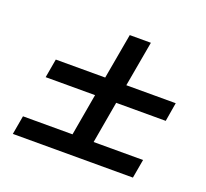

<svg xmlns="http://www.w3.org/2000/svg" viewBox="-93 -709 773 722"><g transform="rotate(20 293.0 -348.0)"><path d="M67.4 -341.3 80.6 -416.5H278.3L310.5 -598.1H395L362.8 -416.5H560.5L547.9 -341.3H349.6L320.3 -173.8H518.1L504.9 -98.6H24.4L37.6 -173.8H235.8L265.1 -341.3Z"/></g></svg>

Font: Cascadia Code NF SemiLight
Style: Italic
Weight: 350
Italic angle: -10°
Monospace: yes
Designer: Aaron Bell
Foundry: Saja Typeworks
Version: Version 2404.023; ttfautohint (v1.8.4)